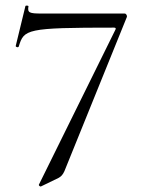

<svg xmlns="http://www.w3.org/2000/svg" viewBox="-20 -517 516 695"><path d="M213 103 439 -455C441 -460 437 -468 431 -468H130C86 -468 79 -471 83 -494C84 -497 73 -498 72 -495L37 -351C36 -346 47 -344 48 -349C67 -411 74 -417 393 -417C399 -417 400 -414 398 -410L121 151C119 154 125 159 128 158L192 127C201 122 207 116 213 103Z"/></svg>

Font: Cormorant SC
Style: Regular
Weight: 400
Designer: Christian Thalmann (Catharsis Fonts)
Version: Version 1.000;PS 001.000;hotconv 1.0.70;makeotf.lib2.5.58329